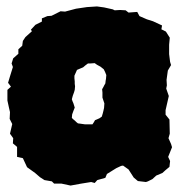

<svg xmlns="http://www.w3.org/2000/svg" viewBox="-20 -547 564 596"><path d="M263 18 232 23 199 29 171 23H148L141 16L118 12L104 3L89 -10L64 -28L51 -56L33 -60V-91L20 -102L21 -118L11 -132L18 -162L10 -178L11 -199L8 -212L3 -235V-268L14 -278L5 -290L11 -310L20 -339L16 -350L21 -366L37 -380V-394L49 -405L51 -420L59 -432L79 -450L76 -455L90 -470L110 -480V-490L127 -497L140 -498L168 -512L182 -511L216 -520L250 -525L281 -527L303 -524L330 -518L336 -515L353 -516L370 -515L379 -508L406 -510L413 -497L436 -487L455 -481L483 -468L481 -456L495 -449L507 -430L505 -408V-379L508 -355L511 -345L501 -328L497 -299L498 -282L496 -272L504 -249L494 -205V-191L506 -176L507 -132L503 -118L511 -100L514 -90L502 -60L508 -47L506 -29L494 -19L484 -10L465 -2L453 9L439 16L433 18L408 15L395 4L379 -21L362 -33L356 -32L341 -25L312 -7L307 5L282 12L274 21ZM244 -161H267L271 -167L275 -174L280 -176L289 -180L296 -185L299 -195L301 -203L303 -212L304 -226L298 -244V-260L297 -270L301 -277L304 -283L307 -288L308 -297L309 -302L310 -314L306 -324L302 -332L292 -340L281 -346L274 -351L260 -350H253L245 -344L238 -338L226 -333L219 -330L211 -312V-304L212 -294V-287L213 -279L212 -268L210 -261L206 -250L203 -239L205 -233L208 -226L212 -213L208 -203L204 -192L203 -181L207 -177L213 -172L217 -168L222 -164L230 -163Z"/></svg>

Font: Winky Rough Black
Style: Regular
Weight: 900
Designer: Simon Atzbach
Foundry: typofactur
Version: Version 1.206; ttfautohint (v1.8.4.7-5d5b)